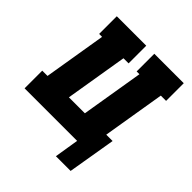

<svg xmlns="http://www.w3.org/2000/svg" viewBox="-194 -644 876 876"><g transform="rotate(45 244.5 -206.0)"><path d="M309 118 328 0H-11V-114H23L73 -416H54V-530H244V-416H211L161 -114H264L314 -416H296V-530H486V-416H452L402 -114H443L404 118Z"/></g></svg>

Font: Iosevka Curly Slab HvObl
Style: Regular
Weight: 900
Italic angle: -9°
Monospace: yes
Designer: Belleve Invis
Foundry: Belleve Invis
Version: Version 11.1.0; ttfautohint (v1.8.3)